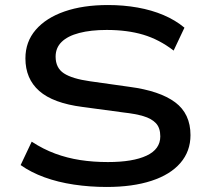

<svg xmlns="http://www.w3.org/2000/svg" viewBox="-20 -734 828 763"><path d="M404 9Q337 9 273.5 -0.5Q210 -10 156.5 -29.5Q103 -49 62 -78L106 -171Q152 -141 199.5 -123.5Q247 -106 298.5 -98Q350 -90 409 -90Q508 -90 562.5 -115.5Q617 -141 617 -192Q617 -226 599.5 -244.5Q582 -263 549.5 -272.5Q517 -282 471 -287L308 -309Q191 -324 136 -372.5Q81 -421 81 -502Q81 -568 122 -615.5Q163 -663 236.5 -688.5Q310 -714 409 -714Q471 -714 527 -704Q583 -694 630 -674Q677 -654 713 -624L670 -533Q613 -577 549.5 -596Q486 -615 404 -615Q341 -615 295 -603Q249 -591 225 -567.5Q201 -544 201 -509Q201 -464 234 -442.5Q267 -421 338 -411L494 -389Q615 -373 676 -327.5Q737 -282 737 -197Q737 -133 697 -86.5Q657 -40 582 -15.5Q507 9 404 9Z"/></svg>

Font: Nunito Sans 10pt Expanded SemiBold
Style: Regular
Weight: 600
Width: 7
Designer: Vernon Adams
Foundry: Vernon Adams
Version: Version 3.101;gftools[0.9.27]